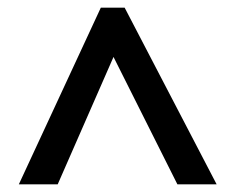

<svg xmlns="http://www.w3.org/2000/svg" viewBox="-20 -738 612 499"><path d="M29 -259 242 -718H304L543 -259H441L275 -590L130 -259Z"/></svg>

Font: Noto Sans Gujarati UI SemiBold
Style: Regular
Weight: 600
Designer: Jelle Bosma - Monotype Design Team, Universal Thirst
Foundry: Monotype Imaging Inc.
Version: Version 2.106; ttfautohint (v1.8.4.7-5d5b)